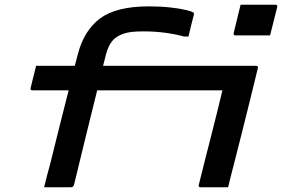

<svg xmlns="http://www.w3.org/2000/svg" viewBox="-20 -794 1240 814"><path d="M1000 -774H1147Q1158 -774 1155 -763L1125 -644H979Q968 -644 971 -655ZM294 -11Q291 0 280 0H167Q173 -25 179.5 -50Q186 -75 193 -100Q215 -190 233.5 -263Q252 -336 271 -411H118Q107 -411 110 -422Q116 -447 121.5 -468.5Q127 -490 133 -515H297Q304 -539 310 -564Q336 -665 404.5 -716Q473 -767 611 -767Q660 -767 701 -762.5Q742 -758 769 -751.5Q796 -745 801 -740Q803 -736 802 -732Q796 -708 790 -685Q784 -662 779 -639H761Q725 -649 681 -655Q637 -661 588 -661Q534 -661 508 -652.5Q482 -644 468 -632Q441 -611 428 -558Q423 -539 417 -515H1065Q1076 -515 1073 -504Q1058 -442 1040.5 -371.5Q1023 -301 1005.5 -231Q988 -161 972 -99Q965 -72 959 -48.5Q953 -25 947 0H831Q819 0 823 -11Q831 -44 844 -95.5Q857 -147 872 -205.5Q887 -264 900.5 -318.5Q914 -373 923 -411H392Q375 -343 357 -269.5Q339 -196 322.5 -128.5Q306 -61 294 -11Z"/></svg>

Font: Recursive Mn Lnr St SmB
Style: Italic
Weight: 600
Italic angle: -15°
Monospace: yes
Version: Version 1.079;hotconv 1.0.112;makeotfexe 2.5.65598; ttfautoh